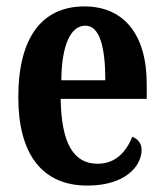

<svg xmlns="http://www.w3.org/2000/svg" viewBox="-20 -568 510 598"><path d="M252 10C372 10 421 -52 421 -101C421 -123 408 -136 392 -142C373 -95 340 -58 284 -58C210 -58 171 -120 169 -260H437V-306C437 -464 363 -548 243 -548C112 -548 37 -453 37 -265C37 -91 109 10 252 10ZM308 -318H171C172 -428 200 -488 246 -488C290 -488 308 -423 308 -318Z"/></svg>

Font: Noto Serif Georgian ExtraCondensed Bold
Style: Regular
Weight: 700
Width: 2
Designer: Monotype Design Team, Akaki Razmadze
Foundry: Google LLC
Version: Version 2.003